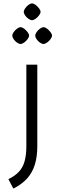

<svg xmlns="http://www.w3.org/2000/svg" viewBox="-20 -848 345 1122"><path d="M58 254 29 199Q68 180 91 155Q114 130 124 93.5Q134 57 134 6V-470H198V6Q198 68 183.5 114.5Q169 161 138.5 195Q108 229 58 254ZM100 -591Q91 -591 79.5 -599Q68 -607 60 -618.5Q52 -630 52 -640Q52 -649 60 -660.5Q68 -672 79.5 -680.5Q91 -689 100 -689Q110 -689 121 -680.5Q132 -672 141 -660.5Q150 -649 150 -640Q150 -631 141 -619Q132 -607 120.5 -599Q109 -591 100 -591ZM234 -591Q225 -591 213.5 -599Q202 -607 194 -618.5Q186 -630 186 -640Q186 -649 194 -660.5Q202 -672 213.5 -680.5Q225 -689 234 -689Q244 -689 255 -680.5Q266 -672 275 -660.5Q284 -649 284 -640Q284 -631 275 -619Q266 -607 254.5 -599Q243 -591 234 -591ZM167 -730Q158 -730 146.5 -738Q135 -746 127 -757.5Q119 -769 119 -779Q119 -788 127 -799.5Q135 -811 146.5 -819.5Q158 -828 167 -828Q177 -828 188 -819.5Q199 -811 208 -799.5Q217 -788 217 -779Q217 -770 208 -758Q199 -746 187.5 -738Q176 -730 167 -730Z"/></svg>

Font: Changa ExtraLight Light
Style: Regular
Weight: 300
Version: Version 3.002; ttfautohint (v1.8.2)